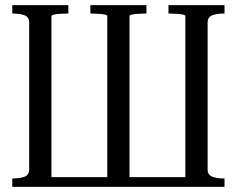

<svg xmlns="http://www.w3.org/2000/svg" viewBox="-20 -730 925 750"><path d="M743 0H149V-38H743ZM857 -710V-677H852Q826 -677 808.5 -670Q791 -663 791 -641V-68Q791 -47 809 -40Q827 -33 851 -33H857V0H704V-667Q704 -671 694.5 -673Q685 -675 671.5 -676Q658 -677 644 -677H638V-710ZM247 -710V-677H240Q227 -677 213.5 -676Q200 -675 190.5 -673Q181 -671 181 -667V0H28V-33H34Q59 -33 76.5 -40Q94 -47 94 -69V-642Q94 -663 76.5 -670Q59 -677 33 -677H28V-710ZM333 -710H552V-677H545Q532 -677 518 -676Q504 -675 495 -673Q486 -671 486 -667V0H399V-667Q399 -671 390 -673Q381 -675 367 -676Q353 -677 340 -677H333Z"/></svg>

Font: Roboto Serif 120pt ExtraCondensed
Style: Regular
Weight: 400
Width: 2
Designer: Greg Gazdowicz
Foundry: Commercial Type
Version: Version 1.008